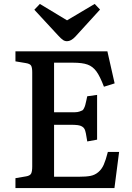

<svg xmlns="http://www.w3.org/2000/svg" viewBox="-20 -963 678 983"><path d="M323.2 -752Q312 -752 302.5 -758.3Q293 -764.6 276.9 -782.2L155.8 -913.1L184.1 -942.9L323.2 -858.9L464.8 -942.9L492.2 -914.1L366.2 -775.9Q343.8 -752 323.2 -752ZM59.1 0V-50.8L113.8 -60.1Q133.8 -63.5 139.4 -74.5Q145 -85.4 145 -110.8V-592.8Q145 -617.2 139.2 -627Q133.3 -636.7 111.8 -640.1L59.1 -648.9V-700.2H529.8L566.9 -536.1L512.2 -519Q491.7 -572.8 473.4 -597.7Q455.1 -622.6 428.5 -632.3Q401.9 -642.1 353 -642.1H256.8V-388.2H334Q354.5 -388.2 366 -388.4Q377.4 -388.7 387.5 -392.1Q397.5 -395.5 401.9 -397.9Q406.2 -400.4 410.6 -409.7Q415 -418.9 416.7 -426Q418.5 -433.1 422.4 -450.2Q423.3 -454.6 423.8 -456.8Q424.3 -459 425 -462.9Q425.8 -466.8 426.8 -470.2L477.1 -477.1V-248L426.8 -238.8Q419.4 -290 413.1 -301.8Q404.3 -318.8 378.4 -322.3Q365.2 -324.2 338.9 -324.2H256.8V-58.1H382.8Q420.9 -58.1 443.4 -62.5Q465.8 -66.9 483.4 -81.8Q501 -96.7 511.2 -119.9Q521.5 -143.1 532.2 -185.1H589.8L565.9 0Z"/></svg>

Font: Literata Book Medium
Style: Regular
Weight: 500
Designer: Latin by Veronika Burian and Jose Scaglione. Greek by Irene Vlachou. Cyrillic by Vera Evstafieva
Foundry: TypeTogether
Version: Version 2.003;PS 002.003;hotconv 1.0.88;makeotf.lib2.5.64775